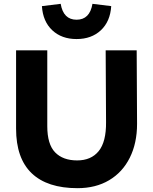

<svg xmlns="http://www.w3.org/2000/svg" viewBox="-20 -973 799 1003"><path d="M532 -710H694L696 -326Q696 -225 658 -149Q620 -73 550 -31.5Q480 10 385 10Q227 10 145.5 -68Q64 -146 64 -301V-710H227V-314Q227 -219 268 -177Q309 -135 383 -135Q456 -135 495.5 -183.5Q535 -232 534 -335ZM463 -953 561 -941Q556 -861 507 -815Q458 -769 380 -769Q302 -769 253 -815Q204 -861 199 -941L297 -953Q311 -870 380 -870Q449 -870 463 -953Z"/></svg>

Font: Livvic
Style: Bold
Weight: 700
Designer: Jacques Le Bailly, Baron von Fonthausen
Version: Version 1.001; ttfautohint (v1.8.2)